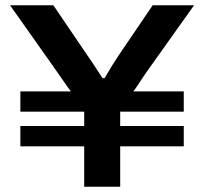

<svg xmlns="http://www.w3.org/2000/svg" viewBox="-20 -707 773 727"><path d="M298.8 0V-152.8H57.1V-230H298.8V-284.2H57.1V-360.8H249Q245.6 -364.3 236.8 -376.7Q228 -389.2 210.9 -413.6Q193.8 -438 181.2 -456.1L18.1 -687H182.1L307.1 -502.9Q324.7 -478.5 368.2 -411.1H376Q405.8 -462.9 433.1 -502.9L558.1 -687H714.8L549.8 -455.1Q536.1 -436.5 521 -413.8Q505.9 -391.1 496.8 -377.4Q487.8 -363.8 484.9 -360.8H675.8V-284.2H435.1V-230H675.8V-152.8H435.1V0Z"/></svg>

Font: Archivo Expanded SemiBold
Style: Regular
Weight: 600
Width: 7
Designer: Hector Gatti
Foundry: Omnibus-Type
Version: Version 2.001